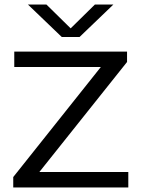

<svg xmlns="http://www.w3.org/2000/svg" viewBox="-20 -821 620 841"><path d="M38 0V-45.5L436 -545.5L440.5 -527.5H42.5V-595H536.5V-549.5L138 -49.5L133.5 -67.5H542V0ZM250.5 -659 102.5 -801H183.5L301 -685.5H278L395.5 -801H476.5L328.5 -659Z"/></svg>

Font: Encode Sans SC Expanded
Style: Regular
Weight: 400
Width: 7
Designer: Multiple Designers
Foundry: Impallari Type
Version: Version 3.002